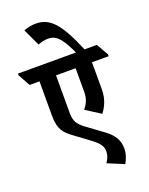

<svg xmlns="http://www.w3.org/2000/svg" viewBox="-244 -985 967 1244"><g transform="rotate(-20 239.5 -363.0)"><path d="M369 -193C399 -233 420 -281 420 -342V-530H535V-543L488 -625H403C321 -821 262 -890 163 -890C133 -890 106 -884 79 -874L134 -756C157 -766 182 -771 204 -771C240 -771 264 -757 290 -722C308 -698 323 -671 344 -625H-56V-613L-10 -530H58V-294C58 -196 90 -166 143 -127L239 -56C291 -17 310 6 310 44C310 66 303 89 284 117L397 164C412 139 426 103 426 66C426 3 394 -37 347 -72L230 -158C178 -197 172 -226 172 -280V-530H307V-366C307 -319 291 -287 267 -258Z"/></g></svg>

Font: Noto Serif Devanagari Condensed
Style: Bold
Weight: 700
Width: 3
Designer: Universal Thirst, Indian Type Foundry and the Monotype Design Team
Foundry: Monotype Imaging Inc.
Version: Version 2.004